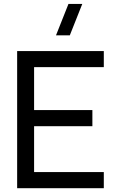

<svg xmlns="http://www.w3.org/2000/svg" viewBox="-20 -988 615 1008"><path d="M346.5 -802.5H274L339.5 -967.5H412ZM70 0V-720H525V-635.5H159V-410H465V-325.5H159V-84.5H525V0Z"/></svg>

Font: Manrope ExtraLight Medium
Style: Regular
Weight: 500
Version: Version 4.504